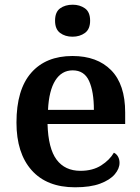

<svg xmlns="http://www.w3.org/2000/svg" viewBox="-20 -786 597 816"><path d="M299 10Q179 10 114.5 -62.5Q50 -135 50 -265Q50 -405 112.5 -476.5Q175 -548 288 -548Q393 -548 452.5 -487.5Q512 -427 512 -308V-259H182Q185 -155 220.5 -107.5Q256 -60 322 -60Q374 -60 410 -83Q446 -106 464 -137Q475 -132 481.5 -120.5Q488 -109 488 -94Q488 -69 467.5 -45Q447 -21 405.5 -5.5Q364 10 299 10ZM379 -319Q379 -397 358.5 -442Q338 -487 289 -487Q242 -487 215 -444Q188 -401 184 -319ZM288 -630Q257 -630 235.5 -646Q214 -662 214 -698Q214 -735 235.5 -750.5Q257 -766 289 -766Q319 -766 341 -750.5Q363 -735 363 -698Q363 -662 341 -646Q319 -630 288 -630Z"/></svg>

Font: Noto Serif Kannada SemiBold
Style: Regular
Weight: 600
Version: Version 2.003